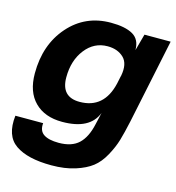

<svg xmlns="http://www.w3.org/2000/svg" viewBox="-118 -636 859 935"><g transform="rotate(15 311.5 -169.0)"><path d="M542 -102Q529 -42 517.5 -3Q506 36 482.5 79Q459 122 427.5 146.5Q396 171 344.5 187.5Q293 204 225 204Q105 204 43.5 161.5Q-18 119 -6 16H134Q130 55 155.5 72Q181 89 231 89Q297 89 332 56Q367 23 382 -45L396 -106Q361 -14 221 -14Q133 -14 82.5 -64.5Q32 -115 32 -208Q32 -353 115 -447.5Q198 -542 327 -542Q399 -542 437.5 -520Q476 -498 476 -444L499 -528H631ZM185 -229Q185 -130 278 -130Q401 -130 432 -264L440 -302L441 -305Q453 -368 422.5 -397.5Q392 -427 341 -427Q273 -427 229 -370.5Q185 -314 185 -229Z"/></g></svg>

Font: Nacelle Bold
Style: Italic
Weight: 700
Italic angle: -12°
Designer: Sora Sagano
Foundry: Sora Sagano
Version: Version 1.000;FEAKit 1.0